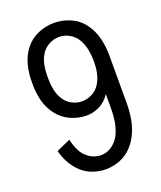

<svg xmlns="http://www.w3.org/2000/svg" viewBox="-139 -831 778 928"><g transform="rotate(-20 250.0 -367.5)"><path d="M246 8Q212 8 179 -3.5Q146 -15 121 -38.5Q96 -62 79.5 -92Q63 -122 55 -155L127 -187Q133 -157 147 -128.5Q161 -100 188 -82Q215 -64 246 -64Q278 -64 304.5 -83.5Q331 -103 344.5 -132.5Q358 -162 363 -193.5Q368 -225 368 -257V-334Q363 -326 357 -319Q337 -294 307.5 -281Q278 -268 247 -268Q205 -268 165.5 -285.5Q126 -303 99.5 -337.5Q73 -372 62.5 -413Q52 -454 52 -496V-515Q52 -558 63 -599.5Q74 -641 100.5 -675Q127 -709 167 -726Q207 -743 250 -743Q293 -743 334 -725Q375 -707 401 -671Q427 -635 437.5 -592Q448 -549 448 -506V-257Q448 -220 442 -182.5Q436 -145 421 -110.5Q406 -76 380 -48Q354 -20 318.5 -6Q283 8 246 8ZM249 -340Q277 -340 302 -353.5Q327 -367 341.5 -390.5Q356 -414 362 -441.5Q368 -469 368 -496V-507Q368 -535 362.5 -563Q357 -591 343 -616Q329 -641 303.5 -656Q278 -671 250 -671Q222 -671 197 -657.5Q172 -644 157.5 -620.5Q143 -597 137.5 -569.5Q132 -542 132 -515V-496Q132 -469 137.5 -442Q143 -415 157.5 -391Q172 -367 197 -353.5Q222 -340 249 -340Z"/></g></svg>

Font: Iosevka SS01
Style: Regular
Weight: 400
Monospace: yes
Designer: Belleve Invis
Foundry: Belleve Invis
Version: 2.3.3; ttfautohint (v1.8.3)